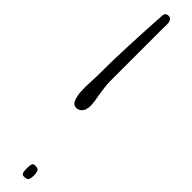

<svg xmlns="http://www.w3.org/2000/svg" viewBox="-309 -803 756 756"><g transform="rotate(45 69.0 -425.5)"><path d="M16.6 -477.5Q16.6 -567.4 20.5 -655.8Q24.4 -744.1 30.3 -837.9Q33.2 -845.7 37.1 -848.1Q41 -850.6 47.9 -850.6Q57.6 -850.6 61.5 -845.2Q65.4 -839.8 66.9 -833Q68.4 -826.2 67.9 -817.9Q67.4 -809.6 67.4 -803.7V-504.9Q67.4 -487.3 70.3 -467.8L76.2 -428.7Q80.1 -409.2 81.5 -392.1Q83 -375 79.1 -363.3Q77.1 -352.5 67.9 -344.7Q58.6 -336.9 47.9 -336.9Q30.3 -336.9 23.4 -354.5Q16.6 -372.1 15.1 -395.5Q13.7 -418.9 15.1 -442.4Q16.6 -465.8 16.6 -477.5ZM78.1 -23.4V-39.1Q78.1 -43.9 79.1 -49.3Q80.1 -54.7 83 -58.6Q85.9 -62.5 91.8 -62.5Q111.3 -62.5 114.7 -53.2Q118.2 -43.9 118.2 -31.2Q118.2 -17.6 114.7 -8.8Q111.3 0 91.8 0Q85.9 0 83 -3.9Q80.1 -7.8 79.1 -13.2Q78.1 -18.6 78.1 -23.4Z"/></g></svg>

Font: Shadows Into Light
Style: Regular
Weight: 400
Designer: Kimberly Geswein
Foundry: Kimberly Geswein
Version: Version 001.000